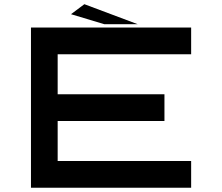

<svg xmlns="http://www.w3.org/2000/svg" viewBox="-20 -879 1040 899"><path d="M250 -125H875V0H125V-750H875V-625H250V-437.5H750V-312.5H250ZM625 -765.6H468.8L312.5 -812.5L375 -859.4Z"/></svg>

Font: Xanmono
Style: Regular
Weight: 400
Designer: GGBotNet
Foundry: GGBotNet
Version: 1.00